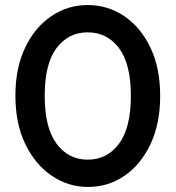

<svg xmlns="http://www.w3.org/2000/svg" viewBox="-20 -730 695 760"><path d="M329 10Q250 10 184.5 -34.5Q119 -79 80 -160Q41 -241 41 -351Q41 -461 79.5 -541.5Q118 -622 183 -666Q248 -710 327 -710Q407 -710 472 -666Q537 -622 575.5 -541.5Q614 -461 614 -350Q614 -240 575.5 -159Q537 -78 472.5 -34Q408 10 329 10ZM327 -98Q404 -98 451 -161Q498 -224 498 -351Q498 -477 451 -539.5Q404 -602 327 -602Q251 -602 204 -540Q157 -478 157 -351Q157 -224 204 -161Q251 -98 327 -98Z"/></svg>

Font: Outfit Medium
Style: Regular
Weight: 500
Designer: Rodrigo Fuenzalida
Foundry: fragTYPE
Version: Version 1.100; ttfautohint (v1.8.4.7-5d5b);gftools[0.9.27]